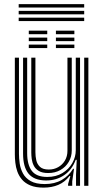

<svg xmlns="http://www.w3.org/2000/svg" viewBox="-20 -870 487 899"><path d="M184 8.5Q146.8 8.5 122.2 -1.8Q97.8 -12 83.1 -29.1Q68.5 -46.2 61.2 -66.8Q54 -87.2 51.8 -108.1Q49.5 -129 49.5 -147V-600H68.8V-150Q68.8 -129 72.2 -104.5Q75.8 -80 87.5 -58Q99.2 -36 123.6 -22.1Q148 -8.2 189.8 -8.2Q236 -8.2 269.1 -27.4Q302.2 -46.5 322 -79.5H326.5L318.2 -21V0H298.8V-8.2L309.5 -46H305.8Q283.5 -17.2 253 -4.4Q222.5 8.5 184 8.5ZM374.2 0V-600H393.8V0ZM205.8 -59.8Q178 -59.8 162 -69.4Q146 -79 138.4 -94Q130.8 -109 128.6 -125.6Q126.5 -142.2 126.5 -156.2V-600H145.8V-157.2Q145.8 -138.2 149.9 -119.6Q154 -101 167.4 -88.6Q180.8 -76.2 208.5 -76.2Q232.8 -76.2 252.5 -87.4Q272.2 -98.5 284 -118.2Q295.8 -138 295.8 -164V-600H316V-165.5Q316 -136.2 301.9 -112.1Q287.8 -88 262.9 -73.9Q238 -59.8 205.8 -59.8ZM195 -25Q139.5 -25.5 113.8 -56.6Q88 -87.8 88 -151V-600H107.2V-153.2Q107.2 -98.5 128.9 -70Q150.5 -41.5 201.2 -41.5Q242 -41.5 272 -59.5Q302 -77.5 318.4 -106.2Q334.8 -135 334.8 -166.8V-600H354.8V0H336V-51L339.2 -121.8H334.5Q317.2 -75 280.5 -49.9Q243.8 -24.8 195 -25ZM241.8 -710V-726.5H328.2V-710ZM114.8 -645V-661.2H201.2V-645ZM114.8 -677.5V-693.8H201.2V-677.5ZM114.8 -710V-726.5H201.2V-710ZM241.8 -645V-661.2H328.2V-645ZM241.8 -677.5V-693.8H328.2V-677.5ZM67.5 -834.8V-850.5H374.2V-834.8ZM67.5 -771.5V-787.2H374.2V-771.5ZM67.5 -803V-819H374.2V-803Z"/></svg>

Font: Big Shoulders Inline Text Thin SemiBold
Style: Regular
Weight: 600
Version: Version 2.002